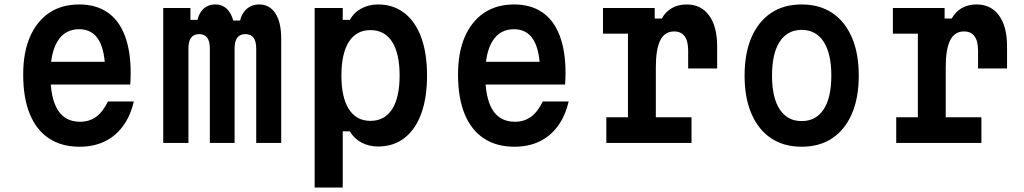

<svg xmlns="http://www.w3.org/2000/svg" viewBox="-20 -641 4590 861"><path d="M178 -364H495L452 -313Q452 -412 423 -461Q394 -510 335 -510Q272 -510 239 -457.5Q206 -405 206 -307Q206 -201 239 -148Q272 -95 339 -95Q381 -95 411.5 -117.5Q442 -140 464 -186H580Q565 -121 531.5 -75.5Q498 -30 449 -6.5Q400 17 337 17Q256 17 199.5 -20.5Q143 -58 113.5 -130Q84 -202 84 -307Q84 -406 114.5 -476Q145 -546 201 -583.5Q257 -621 335 -621Q410 -621 461.5 -586Q513 -551 539.5 -482Q566 -413 566 -314Q566 -300 565.5 -286.5Q565 -273 564 -262H178Z M712 -605H834V-552H916L861 -516Q863 -567 885.5 -594Q908 -621 946 -621Q983 -621 1005.5 -592Q1028 -563 1032 -510L974 -549H1106L1052 -514Q1054 -565 1078.5 -593Q1103 -621 1143 -621Q1189 -621 1215 -581Q1241 -541 1241 -469V0H1129V-423Q1129 -456 1117 -472Q1105 -488 1080 -488Q1056 -488 1044 -472Q1032 -456 1032 -423V0H921V-423Q921 -456 909 -472Q897 -488 874 -488Q849 -488 837 -472Q825 -456 825 -423V0H712Z M1391 200V-605H1517V-552H1549Q1567 -585 1600.5 -603Q1634 -621 1676 -621Q1744 -621 1793.5 -582.5Q1843 -544 1869 -473Q1895 -402 1895 -302Q1895 -203 1869 -131.5Q1843 -60 1793.5 -22Q1744 16 1676 16Q1634 16 1600.5 -2Q1567 -20 1549 -52H1517V200ZM1641 -99Q1705 -99 1738.5 -151.5Q1772 -204 1772 -302Q1772 -401 1738.5 -453.5Q1705 -506 1641 -506Q1578 -506 1544.5 -453.5Q1511 -401 1511 -302Q1511 -204 1544.5 -151.5Q1578 -99 1641 -99Z M2128 -364H2445L2402 -313Q2402 -412 2373 -461Q2344 -510 2285 -510Q2222 -510 2189 -457.5Q2156 -405 2156 -307Q2156 -201 2189 -148Q2222 -95 2289 -95Q2331 -95 2361.5 -117.5Q2392 -140 2414 -186H2530Q2515 -121 2481.5 -75.5Q2448 -30 2399 -6.5Q2350 17 2287 17Q2206 17 2149.5 -20.5Q2093 -58 2063.5 -130Q2034 -202 2034 -307Q2034 -406 2064.5 -476Q2095 -546 2151 -583.5Q2207 -621 2285 -621Q2360 -621 2411.5 -586Q2463 -551 2489.5 -482Q2516 -413 2516 -314Q2516 -300 2515.5 -286.5Q2515 -273 2514 -262H2128Z M2684 -605H2916V-558H2948Q2964 -588 2992.5 -604.5Q3021 -621 3059 -621Q3124 -621 3160 -571.5Q3196 -522 3196 -433V-334H3066V-413Q3066 -500 3003 -500Q2961 -500 2941 -460.5Q2921 -421 2921 -339V-115H3081V0H2699V-115H2796V-490H2684Z M3575 17Q3495 17 3438 -21Q3381 -59 3350 -130.5Q3319 -202 3319 -302Q3319 -402 3350 -473.5Q3381 -545 3438 -583Q3495 -621 3575 -621Q3655 -621 3712 -583Q3769 -545 3800 -473.5Q3831 -402 3831 -302Q3831 -202 3800 -130.5Q3769 -59 3712 -21Q3655 17 3575 17ZM3575 -98Q3639 -98 3673.5 -150.5Q3708 -203 3708 -302Q3708 -401 3673.5 -454Q3639 -507 3575 -507Q3511 -507 3476.5 -454Q3442 -401 3442 -302Q3442 -203 3476.5 -150.5Q3511 -98 3575 -98Z M3984 -605H4216V-558H4248Q4264 -588 4292.5 -604.5Q4321 -621 4359 -621Q4424 -621 4460 -571.5Q4496 -522 4496 -433V-334H4366V-413Q4366 -500 4303 -500Q4261 -500 4241 -460.5Q4221 -421 4221 -339V-115H4381V0H3999V-115H4096V-490H3984Z"/></svg>

Font: Martian Mono SemiCondensed Medium
Style: Regular
Weight: 500
Width: 4
Designer: Roman Shamin
Foundry: Evil Martians
Version: Version 1.000